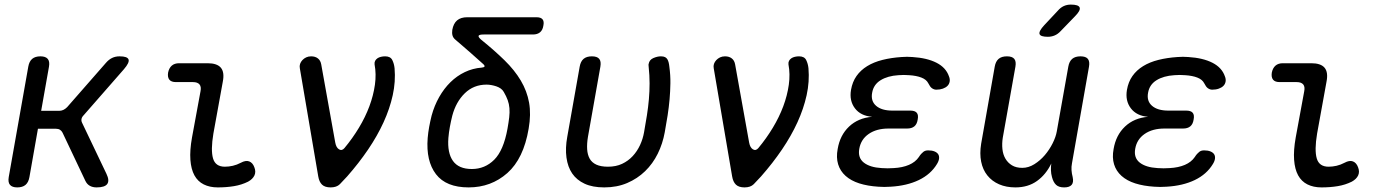

<svg xmlns="http://www.w3.org/2000/svg" viewBox="-20 -805 6040 835"><path d="M55 10Q33 10 23.5 -1Q14 -12 18 -35L103 -515Q107 -538 120 -549Q133 -560 156 -560Q178 -560 187.5 -549Q197 -538 193 -515L159 -323H237Q247 -323 255.5 -327Q264 -331 272 -339L441 -532Q453 -546 467.5 -553Q482 -560 500 -560Q534 -560 539 -546.5Q544 -533 519 -504L344 -304Q336 -296 334.5 -287.5Q333 -279 337 -271L443 -49Q457 -20 446.5 -5Q436 10 400 10Q383 10 370.5 3Q358 -4 351 -19L252 -228Q248 -236 241 -240.5Q234 -245 224 -245H145L108 -35Q104 -12 91 -1Q78 10 55 10Z M908 -224Q896 -152 906.5 -116Q917 -80 958 -80Q975 -80 992.5 -84Q1010 -88 1027 -97Q1049 -109 1064 -103Q1079 -97 1086 -78Q1094 -58 1086.5 -42Q1079 -26 1059 -15Q1031 -1 998 4.5Q965 10 927 10Q892 10 866 -3Q840 -16 825.5 -42.5Q811 -69 808 -110Q805 -151 815 -207L852 -408Q856 -428 847.5 -438Q839 -448 819 -448H745Q725 -448 716.5 -458.5Q708 -469 711 -489Q715 -509 727 -519.5Q739 -530 759 -530H883Q924 -530 940.5 -510.5Q957 -491 949 -450Z M1284 -508Q1282 -518 1285 -527Q1288 -536 1295 -543.5Q1302 -551 1311.5 -555.5Q1321 -560 1333 -560Q1351 -560 1362.5 -551Q1374 -542 1377 -525L1438 -185Q1442 -163 1454.5 -155.5Q1467 -148 1478 -161Q1513 -203 1541 -249.5Q1569 -296 1586.5 -343Q1604 -390 1610.5 -436.5Q1617 -483 1609 -525Q1608 -534 1611.5 -540.5Q1615 -547 1621.5 -551.5Q1628 -556 1637 -558Q1646 -560 1655 -560Q1678 -560 1686 -544Q1694 -528 1696 -508Q1701 -450 1688 -391Q1675 -332 1648 -273Q1621 -214 1581 -155Q1541 -96 1490 -38Q1472 -18 1458 -4Q1444 10 1418 10Q1393 10 1380.5 -2Q1368 -14 1364 -38Z M2073 -632Q2130 -586 2174 -543Q2218 -500 2245 -454.5Q2272 -409 2281 -358.5Q2290 -308 2279 -245Q2257 -115 2186.5 -52.5Q2116 10 2018 10Q1920 10 1876 -47.5Q1832 -105 1840 -205Q1842 -229 1846.5 -253.5Q1851 -278 1857 -302Q1869 -346 1890 -383Q1911 -420 1939 -447.5Q1967 -475 2001.5 -491.5Q2036 -508 2075 -511Q2085 -512 2087 -515.5Q2089 -519 2083 -525Q2058 -548 2028 -574Q1998 -600 1961 -632Q1951 -640 1948 -650.5Q1945 -661 1947 -675Q1952 -703 1968 -716.5Q1984 -730 2012 -730H2313Q2332 -730 2339.5 -721Q2347 -712 2343 -693Q2340 -674 2328.5 -664.5Q2317 -655 2298 -655H2084Q2064 -655 2061.5 -649.5Q2059 -644 2073 -632ZM2171 -405Q2166 -414 2157.5 -420Q2149 -426 2138.5 -429.5Q2128 -433 2117 -435Q2106 -437 2096 -437Q2040 -437 2001.5 -399.5Q1963 -362 1947 -302Q1941 -278 1936.5 -253.5Q1932 -229 1930 -205Q1925 -140 1950 -105Q1975 -70 2032 -70Q2089 -70 2129.5 -110.5Q2170 -151 2187 -245Q2192 -273 2194.5 -294.5Q2197 -316 2195.5 -334.5Q2194 -353 2188 -369.5Q2182 -386 2171 -405Z M2501 -515Q2505 -538 2518 -549Q2531 -560 2554 -560Q2577 -560 2586 -549Q2595 -538 2591 -515L2537 -210Q2532 -180 2533.5 -156Q2535 -132 2544.5 -115Q2554 -98 2573.5 -89Q2593 -80 2624 -80Q2659 -80 2685.5 -92.5Q2712 -105 2731.5 -126Q2751 -147 2763.5 -174Q2776 -201 2781 -230Q2788 -269 2793.5 -304Q2799 -339 2802 -373.5Q2805 -408 2805 -442.5Q2805 -477 2801 -515Q2801 -518 2800.5 -521Q2800 -524 2801 -527Q2804 -545 2821.5 -552.5Q2839 -560 2854 -560Q2866 -560 2872.5 -556.5Q2879 -553 2882.5 -547Q2886 -541 2888 -533Q2890 -525 2891 -515Q2896 -478 2895.5 -443Q2895 -408 2892 -373.5Q2889 -339 2883.5 -303.5Q2878 -268 2871 -230Q2862 -180 2840.5 -136.5Q2819 -93 2785.5 -60.5Q2752 -28 2707.5 -9Q2663 10 2608 10Q2557 10 2522.5 -6Q2488 -22 2468.5 -50.5Q2449 -79 2443.5 -120Q2438 -161 2447 -210Z M3084 -508Q3082 -518 3085 -527Q3088 -536 3095 -543.5Q3102 -551 3111.5 -555.5Q3121 -560 3133 -560Q3151 -560 3162.5 -551Q3174 -542 3177 -525L3238 -185Q3242 -163 3254.5 -155.5Q3267 -148 3278 -161Q3313 -203 3341 -249.5Q3369 -296 3386.5 -343Q3404 -390 3410.5 -436.5Q3417 -483 3409 -525Q3408 -534 3411.5 -540.5Q3415 -547 3421.5 -551.5Q3428 -556 3437 -558Q3446 -560 3455 -560Q3478 -560 3486 -544Q3494 -528 3496 -508Q3501 -450 3488 -391Q3475 -332 3448 -273Q3421 -214 3381 -155Q3341 -96 3290 -38Q3272 -18 3258 -4Q3244 10 3218 10Q3193 10 3180.5 -2Q3168 -14 3164 -38Z M4107 -473Q4112 -461 4110 -450Q4108 -439 4100.5 -431.5Q4093 -424 4080.5 -419.5Q4068 -415 4052 -415Q4047 -415 4042.5 -416.5Q4038 -418 4033.5 -421Q4029 -424 4025 -429.5Q4021 -435 4017 -443Q4009 -459 3987.5 -467.5Q3966 -476 3934 -478Q3922 -479 3910.5 -479Q3899 -479 3887 -478Q3840 -475 3809.5 -456Q3779 -437 3773 -402Q3766 -366 3790 -345Q3814 -324 3861 -324H3939Q3959 -324 3967 -314.5Q3975 -305 3971 -285Q3968 -265 3956.5 -255.5Q3945 -246 3925 -246H3844Q3792 -246 3758 -222.5Q3724 -199 3717 -158Q3710 -119 3736.5 -98Q3763 -77 3814 -74Q3827 -73 3840.5 -73Q3854 -73 3867 -74Q3905 -76 3933 -88Q3961 -100 3976 -122Q3981 -130 3986 -135.5Q3991 -141 3995.5 -144.5Q4000 -148 4005 -149.5Q4010 -151 4017 -151Q4033 -151 4044 -146.5Q4055 -142 4060 -134.5Q4065 -127 4064 -116Q4063 -105 4055 -92Q4028 -47 3976 -22Q3924 3 3853 7Q3840 8 3826 8Q3812 8 3800 7Q3753 4 3717 -7.5Q3681 -19 3657.5 -40Q3634 -61 3625 -90.5Q3616 -120 3623 -157Q3633 -217 3672.5 -254.5Q3712 -292 3773 -297Q3723 -301 3698 -334Q3673 -367 3681 -414Q3687 -449 3705 -474.5Q3723 -500 3751.5 -517.5Q3780 -535 3818 -544.5Q3856 -554 3901 -557Q3913 -558 3924.5 -558Q3936 -558 3948 -557Q4012 -553 4053 -532Q4094 -511 4107 -473Z M4608 10Q4585 10 4573 -1Q4561 -12 4555 -35Q4551 -49 4550.5 -64.5Q4550 -80 4552 -94Q4529 -46 4490 -18Q4451 10 4396 10Q4356 10 4325 -3.5Q4294 -17 4274 -42Q4254 -67 4247 -102Q4240 -137 4247 -180L4306 -515Q4310 -538 4323 -549Q4336 -560 4359 -560Q4382 -560 4391 -549Q4400 -538 4396 -515L4341 -206Q4337 -180 4339.5 -156.5Q4342 -133 4352.5 -115Q4363 -97 4381 -86Q4399 -75 4426 -75Q4453 -75 4478.5 -91Q4504 -107 4524 -130.5Q4544 -154 4558 -182Q4572 -210 4576 -234L4626 -515Q4630 -538 4643 -549Q4656 -560 4679 -560Q4702 -560 4711 -549Q4720 -538 4716 -515L4642 -95Q4639 -80 4640 -65Q4641 -50 4645 -35Q4650 -12 4640.5 -1Q4631 10 4608 10ZM4593 -670Q4581 -657 4567 -651Q4553 -645 4537 -645Q4505 -645 4501 -657Q4497 -669 4521 -695L4580 -758Q4592 -772 4606 -778.5Q4620 -785 4637 -785Q4671 -785 4675.5 -772Q4680 -759 4654 -733Z M5307 -473Q5312 -461 5310 -450Q5308 -439 5300.5 -431.5Q5293 -424 5280.5 -419.5Q5268 -415 5252 -415Q5247 -415 5242.5 -416.5Q5238 -418 5233.5 -421Q5229 -424 5225 -429.5Q5221 -435 5217 -443Q5209 -459 5187.5 -467.5Q5166 -476 5134 -478Q5122 -479 5110.5 -479Q5099 -479 5087 -478Q5040 -475 5009.5 -456Q4979 -437 4973 -402Q4966 -366 4990 -345Q5014 -324 5061 -324H5139Q5159 -324 5167 -314.5Q5175 -305 5171 -285Q5168 -265 5156.5 -255.5Q5145 -246 5125 -246H5044Q4992 -246 4958 -222.5Q4924 -199 4917 -158Q4910 -119 4936.5 -98Q4963 -77 5014 -74Q5027 -73 5040.5 -73Q5054 -73 5067 -74Q5105 -76 5133 -88Q5161 -100 5176 -122Q5181 -130 5186 -135.5Q5191 -141 5195.5 -144.5Q5200 -148 5205 -149.5Q5210 -151 5217 -151Q5233 -151 5244 -146.5Q5255 -142 5260 -134.5Q5265 -127 5264 -116Q5263 -105 5255 -92Q5228 -47 5176 -22Q5124 3 5053 7Q5040 8 5026 8Q5012 8 5000 7Q4953 4 4917 -7.5Q4881 -19 4857.5 -40Q4834 -61 4825 -90.5Q4816 -120 4823 -157Q4833 -217 4872.5 -254.5Q4912 -292 4973 -297Q4923 -301 4898 -334Q4873 -367 4881 -414Q4887 -449 4905 -474.5Q4923 -500 4951.5 -517.5Q4980 -535 5018 -544.5Q5056 -554 5101 -557Q5113 -558 5124.5 -558Q5136 -558 5148 -557Q5212 -553 5253 -532Q5294 -511 5307 -473Z M5708 -224Q5696 -152 5706.5 -116Q5717 -80 5758 -80Q5775 -80 5792.5 -84Q5810 -88 5827 -97Q5849 -109 5864 -103Q5879 -97 5886 -78Q5894 -58 5886.5 -42Q5879 -26 5859 -15Q5831 -1 5798 4.5Q5765 10 5727 10Q5692 10 5666 -3Q5640 -16 5625.5 -42.5Q5611 -69 5608 -110Q5605 -151 5615 -207L5652 -408Q5656 -428 5647.5 -438Q5639 -448 5619 -448H5545Q5525 -448 5516.5 -458.5Q5508 -469 5511 -489Q5515 -509 5527 -519.5Q5539 -530 5559 -530H5683Q5724 -530 5740.5 -510.5Q5757 -491 5749 -450Z"/></svg>

Font: Maple Mono
Style: Italic
Weight: 400
Italic angle: -10°
Monospace: yes
Designer: subframe7536
Version: Version 7.300